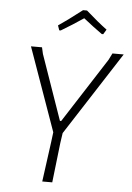

<svg xmlns="http://www.w3.org/2000/svg" viewBox="-57 -876 630 918"><g transform="rotate(5 258.0 -416.5)"><path d="M199 -727 191 -750Q229 -775 304 -833H323Q383 -780 424 -750L410 -727H403Q362 -756 313 -795Q260 -759 206 -727ZM516 -639 258 -239 251 -191 229 0H181L207 -191L213 -239L71 -639H124L131 -608L240 -296H246L446 -607L462 -639Z"/></g></svg>

Font: Alegreya Sans SC Light
Style: Italic
Weight: 300
Italic angle: -7°
Designer: Juan Pablo del Peral
Foundry: Huerta Tipografica
Version: Version 2.007